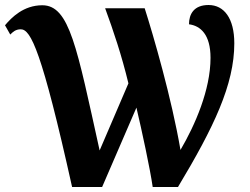

<svg xmlns="http://www.w3.org/2000/svg" viewBox="-20 -747 998 767"><path d="M268 0H388L525 -317C546 -228 580 -71 590 0H691C834 -238 916 -409 916 -574C916 -674 875 -727 813 -727C755 -727 735 -691 735 -650C781 -644 821 -609 821 -516C821 -388 759 -247 701 -148C665 -357 593 -604 558 -714H400C433 -624 466 -526 493 -414L378 -146C287 -557 258 -726 149 -726C74 -726 26 -677 0 -646L21 -609C31 -619 42 -630 63 -630C103 -630 147 -544 268 0Z"/></svg>

Font: Noto Serif SemiCondensed
Style: Bold
Weight: 700
Width: 4
Designer: Monotype Design Team
Foundry: Monotype Imaging Inc.
Version: Version 2.015